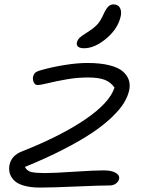

<svg xmlns="http://www.w3.org/2000/svg" viewBox="-20 -849 653 872"><path d="M361.8 -629.9Q343.8 -629.9 335.2 -636.5Q326.7 -643.1 329.1 -654.8Q332 -668.5 341.8 -677.7Q351.6 -687 377.9 -703.1Q408.7 -723.1 422.9 -739Q437 -754.9 450.2 -784.2Q461.9 -810.1 472.2 -819.6Q482.4 -829.1 495.1 -829.1Q516.1 -829.1 524.4 -814Q532.7 -798.8 528.8 -777.8Q517.1 -720.2 463.9 -675Q410.6 -629.9 361.8 -629.9ZM162.1 2.9Q118.2 2.9 87.9 -6.1Q57.6 -15.1 43.2 -30.5Q28.8 -45.9 24.2 -62.7Q19.5 -79.6 22.9 -99.1Q31.7 -142.6 79.1 -161.1Q256.8 -231.4 367.4 -306.9Q478 -382.3 500 -451.2Q482.4 -476.6 454.6 -486.8Q426.8 -497.1 379.9 -497.1Q330.6 -497.1 281.7 -488.5Q232.9 -480 198.7 -471.4Q164.6 -462.9 149.9 -462.9Q140.1 -462.9 134 -473.9Q127.9 -484.9 129.9 -499Q132.8 -511.7 139.4 -518.1Q146 -524.4 161.1 -528.8Q210.9 -543.5 270 -553.2Q329.1 -563 377 -563Q436 -563 477.3 -552.5Q518.6 -542 538.6 -523.9Q558.6 -505.9 565.2 -485.1Q571.8 -464.4 566.9 -439.9Q561 -411.6 543 -381.8Q524.9 -352.1 488.3 -316.9Q451.7 -281.7 399.2 -246.3Q346.7 -210.9 268.6 -170.7Q190.4 -130.4 92.8 -90.8Q103 -72.3 122.8 -67.6Q142.6 -63 185.1 -63Q224.1 -63 316.2 -69.1Q408.2 -75.2 451.2 -75.2Q485.8 -75.2 504.9 -64.5Q523.9 -53.7 521 -37.1Q518.6 -24.4 506.8 -15.6Q495.1 -6.8 479 -6.8Q438.5 -6.8 326.7 -2Q214.8 2.9 162.1 2.9Z"/></svg>

Font: Shantell Sans Irregular Bouncy
Style: Italic
Weight: 300
Italic angle: -11.31°
Designer: Stephen Nixon, Anya Danilova, Shantell Martin
Foundry: Arrow Type
Version: Version 1.006;[9816181b4]